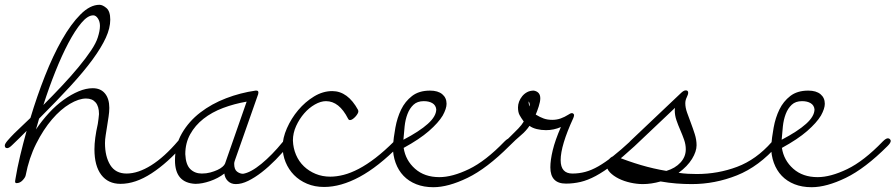

<svg xmlns="http://www.w3.org/2000/svg" viewBox="-43 -747 3736 801"><path d="M8 -142Q-5 -129 -13 -129Q-23 -129 -23 -140Q-23 -147 -11 -161Q1 -175 17.5 -191.5Q34 -208 52.5 -225Q71 -242 84 -255Q111 -345 144.5 -430Q178 -515 215.5 -581Q253 -647 293 -687Q333 -727 372 -727Q385 -727 401 -713.5Q417 -700 417 -665Q417 -630 398.5 -589.5Q380 -549 343.5 -499Q307 -449 251 -388Q195 -327 120 -252Q117 -240 113.5 -229Q110 -218 107 -207Q132 -244 161.5 -276Q191 -308 222.5 -330.5Q254 -353 285 -366Q316 -379 344 -379Q377 -379 395 -357Q413 -335 413 -297Q413 -280 410 -260.5Q407 -241 404 -221.5Q401 -202 398 -183.5Q395 -165 395 -150Q395 -94 417 -58.5Q439 -23 485 -23Q533 -23 588 -57.5Q643 -92 700 -159Q714 -175 723 -175Q736 -175 736 -164Q736 -157 725 -146Q657 -68 589.5 -24Q522 20 460 20Q408 20 379.5 -17.5Q351 -55 351 -124Q351 -168 365 -230Q367 -241 368 -251.5Q369 -262 370 -271Q370 -303 356 -319.5Q342 -336 316 -336Q286 -336 248 -313.5Q210 -291 174 -249Q138 -207 108 -147.5Q78 -88 64 -15Q62 -6 51 5.5Q40 17 26 17Q20 17 20 10Q20 6 21 4V2Q29 -47 41 -97Q53 -147 68 -201Q53 -186 38 -171Q23 -156 8 -142ZM138 -309Q178 -349 216 -389.5Q254 -430 285 -467.5Q316 -505 337 -536.5Q358 -568 365 -591Q374 -619 374 -639Q374 -657 365.5 -670Q357 -683 346 -683Q323 -683 296.5 -651.5Q270 -620 242.5 -568Q215 -516 188 -448.5Q161 -381 138 -309Z M1136 -154Q1150 -170 1161 -170Q1172 -170 1172 -161Q1172 -153 1163 -143Q1136 -110 1107 -80.5Q1078 -51 1049 -28.5Q1020 -6 992.5 7.5Q965 21 941 21Q921 21 908 8.5Q895 -4 893 -23Q867 -3 833.5 8.5Q800 20 772 20Q687 16 687 -78Q687 -141 716 -191Q745 -241 792.5 -277.5Q840 -314 900 -337Q960 -360 1023 -369H1027Q1035 -369 1035 -361Q1035 -357 1034 -354L937 -78Q934 -70 934 -64Q934 -40 946 -31Q958 -22 971 -22Q1003 -27 1047.5 -63.5Q1092 -100 1136 -154ZM895 -63Q895 -64 896 -65L986 -323Q934 -314 887.5 -296.5Q841 -279 806 -251.5Q771 -224 750.5 -187Q730 -150 730 -104Q732 -60 751 -41.5Q770 -23 799 -23Q818 -23 834.5 -27.5Q851 -32 864 -38Q877 -44 885 -51Q893 -58 895 -63Z M1451 -288Q1451 -286 1451.5 -285Q1452 -284 1452 -282Q1452 -278 1448.5 -272Q1445 -266 1439.5 -260Q1434 -254 1428 -250Q1422 -246 1417 -246Q1412 -246 1409 -252Q1372 -325 1317 -325Q1295 -325 1270.5 -311Q1246 -297 1226 -274Q1206 -251 1192.5 -221.5Q1179 -192 1179 -161Q1180 -129 1192 -101Q1204 -73 1225 -53Q1246 -33 1274 -21.5Q1302 -10 1335 -10Q1361 -10 1390.5 -17.5Q1420 -25 1453.5 -42.5Q1487 -60 1524 -88.5Q1561 -117 1602 -158Q1614 -170 1624 -170Q1634 -170 1634 -161Q1634 -152 1622 -139Q1535 -51 1457 -9Q1379 33 1309 33Q1270 33 1238 19.5Q1206 6 1183.5 -17Q1161 -40 1148.5 -70.5Q1136 -101 1136 -135Q1136 -171 1154 -212Q1172 -253 1201 -287.5Q1230 -322 1267 -344.5Q1304 -367 1343 -367Q1408 -367 1451 -288Z M1640 -164Q1707 -199 1742 -230.5Q1777 -262 1777 -291Q1775 -308 1761 -316.5Q1747 -325 1725 -325Q1698 -325 1682 -310Q1666 -295 1657 -271.5Q1648 -248 1645 -219.5Q1642 -191 1640 -164ZM1804 -265Q1786 -235 1746.5 -200.5Q1707 -166 1641 -130Q1649 -78 1688.5 -43Q1728 -8 1790 -8Q1844 -8 1913.5 -41.5Q1983 -75 2062 -157Q2075 -170 2083 -170Q2088 -170 2091.5 -166.5Q2095 -163 2095 -159Q2095 -151 2082 -138Q1988 -44 1907.5 -5Q1827 34 1765 34Q1725 34 1693.5 21.5Q1662 9 1640.5 -13.5Q1619 -36 1607.5 -67.5Q1596 -99 1596 -136Q1599 -173 1606.5 -214.5Q1614 -256 1630.5 -290Q1647 -324 1676 -346.5Q1705 -369 1751 -369Q1784 -369 1802 -354Q1820 -339 1820 -314Q1820 -294 1804 -265Z M2081 -137Q2067 -125 2060 -125Q2055 -125 2053 -128.5Q2051 -132 2051 -137Q2051 -143 2062.5 -154.5Q2074 -166 2089 -180.5Q2104 -195 2119 -210.5Q2134 -226 2142 -240Q2131 -255 2124.5 -267Q2118 -279 2118 -299Q2118 -311 2122.5 -323Q2127 -335 2135.5 -345.5Q2144 -356 2156 -362.5Q2168 -369 2184 -369Q2211 -364 2211 -337Q2211 -323 2204.5 -303Q2198 -283 2192 -269Q2210 -258 2225.5 -252.5Q2241 -247 2261 -247Q2280 -247 2296.5 -253Q2313 -259 2327 -268Q2337 -275 2343 -275Q2349 -275 2352 -268Q2352 -262 2349 -255Q2296 -140 2296 -79Q2296 -23 2345 -23Q2373 -23 2399 -30Q2425 -37 2453 -53Q2481 -69 2514 -95Q2547 -121 2588 -159Q2600 -171 2608 -171Q2618 -171 2618 -160Q2618 -151 2604 -137Q2554 -91 2515 -61Q2476 -31 2442.5 -13Q2409 5 2379 12Q2349 19 2318 19Q2253 19 2253 -49Q2253 -79 2263 -120.5Q2273 -162 2297 -217Q2267 -204 2235 -204Q2215 -204 2196.5 -208.5Q2178 -213 2166 -222Q2151 -200 2130.5 -183Q2110 -166 2081 -137ZM2166 -303Q2167 -305 2167 -307Q2167 -309 2167 -311Q2167 -318 2163 -323H2162Q2162 -314 2166 -303ZM2155 -325H2154Z M2604 -137Q2590 -125 2583 -125Q2579 -125 2576 -128.5Q2573 -132 2573 -136Q2573 -145 2587 -159L2797 -358Q2809 -370 2818 -370Q2828 -370 2828 -360Q2828 -353 2822 -341Q2816 -329 2816 -316Q2816 -298 2823.5 -277Q2831 -256 2839.5 -233.5Q2848 -211 2855.5 -187.5Q2863 -164 2863 -141Q2863 -115 2844 -84Q2825 -53 2788 -26Q2808 -23 2827 -22Q2846 -21 2864 -21Q2952 -21 3032 -51Q3112 -81 3177 -155Q3184 -163 3189 -167Q3194 -171 3200 -171Q3205 -171 3208.5 -168Q3212 -165 3212 -161Q3212 -154 3201 -141Q3123 -52 3031.5 -15.5Q2940 21 2843 21Q2811 21 2779 18.5Q2747 16 2713 10Q2674 21 2639 21Q2614 21 2587 15Q2560 9 2538 -2Q2516 -13 2501.5 -28Q2487 -43 2487 -62Q2487 -71 2498.5 -83.5Q2510 -96 2521 -96Q2523 -96 2523.5 -95.5Q2524 -95 2526 -95Q2578 -74 2630.5 -58.5Q2683 -43 2737 -34Q2774 -45 2796 -69Q2818 -93 2818 -124Q2818 -144 2811 -164Q2804 -184 2795 -204.5Q2786 -225 2779 -245.5Q2772 -266 2772 -287Q2772 -290 2772.5 -292.5Q2773 -295 2773 -297Z M3218 -164Q3285 -199 3320 -230.5Q3355 -262 3355 -291Q3353 -308 3339 -316.5Q3325 -325 3303 -325Q3276 -325 3260 -310Q3244 -295 3235 -271.5Q3226 -248 3223 -219.5Q3220 -191 3218 -164ZM3382 -265Q3364 -235 3324.5 -200.5Q3285 -166 3219 -130Q3227 -78 3266.5 -43Q3306 -8 3368 -8Q3422 -8 3491.5 -41.5Q3561 -75 3640 -157Q3653 -170 3661 -170Q3666 -170 3669.5 -166.5Q3673 -163 3673 -159Q3673 -151 3660 -138Q3566 -44 3485.5 -5Q3405 34 3343 34Q3303 34 3271.5 21.5Q3240 9 3218.5 -13.5Q3197 -36 3185.5 -67.5Q3174 -99 3174 -136Q3177 -173 3184.5 -214.5Q3192 -256 3208.5 -290Q3225 -324 3254 -346.5Q3283 -369 3329 -369Q3362 -369 3380 -354Q3398 -339 3398 -314Q3398 -294 3382 -265Z"/></svg>

Font: Discipuli Britannica
Style: Regular
Weight: 400
Designer: Peter Wiegel
Foundry: Peter Wiegel
Version: Version 0.001 2009